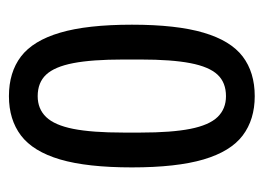

<svg xmlns="http://www.w3.org/2000/svg" viewBox="-100 -478 591 430"><g transform="rotate(-90 195.0 -263.5)"><path d="M194.1 12Q141.7 12 106 -15Q70.3 -42.1 52.4 -102.6Q34.6 -163.2 34.6 -263Q34.6 -363.4 52.4 -423.9Q70.3 -484.4 106 -511.5Q141.7 -538.5 194.1 -538.5Q247.5 -538.5 283 -511.5Q318.5 -484.4 336.3 -423.9Q354.2 -363.4 354.2 -263Q354.2 -163.2 336.3 -102.6Q318.5 -42.1 283 -15Q247.5 12 194.1 12ZM194.1 -52.4Q224.6 -52.4 242.3 -71.3Q260 -90.2 268.1 -132.3Q276.2 -174.4 276.2 -243.4V-282.6Q276.2 -352.6 268.1 -394.5Q260 -436.3 242.3 -455.2Q224.6 -474.1 194.1 -474.1Q165.6 -474.1 147.4 -455.2Q129.2 -436.3 120.9 -394.5Q112.6 -352.6 112.6 -282.6V-243.4Q112.6 -174.4 120.9 -132.3Q129.2 -90.2 147.4 -71.3Q165.6 -52.4 194.1 -52.4Z"/></g></svg>

Font: Archivo SemiBold ExtraCondensed
Style: Regular
Weight: 600
Width: 2
Version: Version 2.001